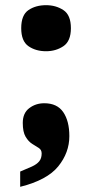

<svg xmlns="http://www.w3.org/2000/svg" viewBox="-20 -568 357 742"><path d="M58 95Q85 84 103.5 75.5Q122 67 131.5 55.5Q141 44 141 25Q141 11 130 4Q119 -3 104.5 -12Q90 -21 79 -39.5Q68 -58 68 -93Q68 -131 93 -150Q118 -169 151 -169Q201 -169 224.5 -134.5Q248 -100 248 -42Q248 22 205 75Q162 128 58 154ZM158 -370Q118 -370 90 -389.5Q62 -409 62 -459Q62 -510 90 -529Q118 -548 158 -548Q196 -548 225 -529Q254 -510 254 -459Q254 -409 225 -389.5Q196 -370 158 -370Z"/></svg>

Font: Noto Serif Armenian Black
Style: Regular
Weight: 900
Version: Version 2.007